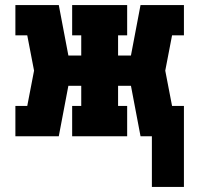

<svg xmlns="http://www.w3.org/2000/svg" viewBox="-20 -540 790 761"><path d="M582 201V0H537L499 -200H448V-120H484V0H266V-120H302V-200H251L213 0H41V-120H88L115 -260L88 -400H41V-520H213L251 -320H302V-400H266V-520H484V-400H448V-320H499L537 -520H709V-400H662L635 -260L662 -120H709V201Z"/></svg>

Font: Iosevka Etoile Heavy
Style: Regular
Weight: 900
Designer: Belleve Invis
Foundry: Belleve Invis
Version: Version 22.1.2; ttfautohint (v1.8.4)